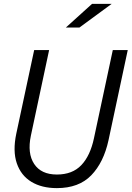

<svg xmlns="http://www.w3.org/2000/svg" viewBox="-20 -958 678 989"><path d="M273 11Q195 11 141.5 -21.5Q88 -54 66.5 -117Q45 -180 64 -270L156 -700H233L139 -259Q120 -168 156 -113.5Q192 -59 273 -59Q353 -59 399 -107.5Q445 -156 464 -246L561 -700H638L539 -236Q514 -121 450 -55Q386 11 273 11ZM319 -816 454 -938H555L389 -816Z"/></svg>

Font: Red Hat Mono
Style: Italic
Weight: 300
Italic angle: -12°
Monospace: yes
Designer: Pentagram, MCKL
Foundry: Pentagram, MCKL
Version: Version 1.023